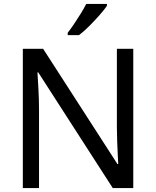

<svg xmlns="http://www.w3.org/2000/svg" viewBox="-20 -964 800 984"><path d="M663 0H558L176 -593H172Q174 -558 177 -506Q180 -454 180 -399V0H97V-714H201L582 -123H586Q585 -139 583.5 -171Q582 -203 580.5 -241Q579 -279 579 -311V-714H663ZM528 -934Q516 -916 491 -887.5Q466 -859 437.5 -830.5Q409 -802 385 -784H327V-796Q342 -815 359.5 -841Q377 -867 394 -894.5Q411 -922 422 -944H528Z"/></svg>

Font: Noto Sans Old Sogdian
Style: Regular
Weight: 400
Designer: Monotype Design Team
Foundry: Monotype Imaging Inc.
Version: Version 2.002; ttfautohint (v1.8.4.7-5d5b)